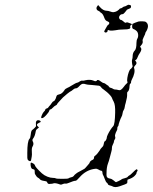

<svg xmlns="http://www.w3.org/2000/svg" viewBox="-20 -782 638 802"><path d="M132 -276Q135 -281 142.5 -279.5Q150 -278 150 -273Q150 -272 143 -269Q128 -262 139 -253Q143 -250 142.5 -249Q142 -248 136 -244Q130 -240 129 -232Q126 -213 118 -203Q113 -197 118 -189Q122 -180 116 -170Q112 -164 113 -149Q114 -134 112.5 -127.5Q111 -121 110 -114Q109 -110 108 -109.5Q107 -109 104 -109Q100 -110 96.5 -114Q93 -118 94 -143Q94 -192 103 -202Q107 -205 108.5 -220.5Q110 -236 114.5 -239Q119 -242 125 -248Q130 -253 130.5 -254.5Q131 -256 130 -263Q129 -272 132 -276ZM591 -689Q601 -680 597 -665Q594 -655 590.5 -650.5Q587 -646 587 -643Q587 -640 580.5 -627.5Q574 -615 576 -610Q578 -602 569 -592L565 -587L568 -583Q574 -576 565 -562Q558 -552 555 -543.5Q552 -535 549 -533Q545 -531 544.5 -530Q544 -529 548 -525Q554 -517 544 -508Q539 -503 540 -498Q547 -480 530 -448Q527 -442 527.5 -438.5Q528 -435 524.5 -432.5Q521 -430 521 -421.5Q521 -413 519 -408.5Q517 -404 517 -403Q517 -402 513.5 -399Q510 -396 511 -388Q512 -378 505 -352Q502 -343 501 -335Q500 -327 496.5 -322Q493 -317 492 -308.5Q491 -300 487 -293Q484 -288 479.5 -275Q475 -262 475 -259Q475 -256 472.5 -254Q470 -252 470 -246Q470 -240 469 -239Q468 -238 463.5 -227.5Q459 -217 461 -211Q463 -205 459.5 -200Q456 -195 456 -191Q456 -187 451.5 -178.5Q447 -170 447.5 -164Q448 -158 445 -148Q442 -138 438.5 -123.5Q435 -109 431 -99Q425 -83 425 -59Q424 -45 428 -41Q432 -37 439.5 -36Q447 -35 455 -28Q463 -21 464.5 -21Q466 -21 476 -26Q486 -31 488 -33Q490 -35 500.5 -37.5Q511 -40 513.5 -43.5Q516 -47 520 -49Q524 -51 529 -56Q548 -75 550 -75Q552 -75 554 -72.5Q556 -70 553 -66Q550 -62 550 -58.5Q550 -55 542 -47Q533 -38 514 -32Q512 -32 512 -25Q512 -18 511 -17Q508 -13 480 -4Q460 3 449 -4Q445 -6 438.5 -7.5Q432 -9 431 -12.5Q430 -16 426 -19Q422 -22 417.5 -34.5Q413 -47 410.5 -51Q408 -55 408 -60Q408 -69 402 -69Q399 -69 392 -73.5Q385 -78 378 -77Q340 -73 312 -41Q300 -27 296 -27Q288 -27 267 -18Q258 -14 253 -15Q248 -16 242 -13Q236 -10 232 -11Q211 -19 203 -16Q199 -14 190 -14Q185 -13 182.5 -14Q180 -15 179.5 -16Q179 -17 176 -22Q175 -25 166 -26Q150 -28 146 -34Q144 -37 139 -39.5Q134 -42 131 -47.5Q128 -53 126.5 -54.5Q125 -56 125 -65Q125 -70 124.5 -71.5Q124 -73 122.5 -74Q121 -75 116 -76Q110 -77 108 -91Q107 -100 109 -102Q111 -104 117 -100Q124 -97 126 -91Q128 -83 155 -58Q165 -49 178 -44Q191 -39 200.5 -39Q210 -39 213 -37Q216 -35 239.5 -35Q263 -35 266 -37Q270 -40 277.5 -41.5Q285 -43 288 -47Q290 -51 298 -57Q306 -63 310 -64.5Q314 -66 316.5 -68Q319 -70 326.5 -73.5Q334 -77 337 -81Q340 -85 347.5 -93Q355 -101 355 -104Q355 -106 359 -109.5Q363 -113 366 -114Q373 -116 373 -126Q373 -129 378 -132Q386 -138 396 -153Q400 -161 405.5 -166Q411 -171 412 -175Q415 -192 418 -192Q420 -192 423 -197.5Q426 -203 426 -207Q426 -211 430.5 -220.5Q435 -230 441.5 -240Q448 -250 453 -255Q460 -263 461 -311Q462 -344 455 -357Q450 -366 448 -372Q447 -376 441 -383Q435 -390 427 -397Q419 -404 413 -408Q405 -413 402 -418Q399 -423 393.5 -424Q388 -425 364 -427Q343 -428 338.5 -430Q334 -432 327 -432Q320 -432 311.5 -422.5Q303 -413 297 -413Q291 -413 285 -407.5Q279 -402 276 -401Q273 -400 260.5 -390Q248 -380 243 -375Q218 -349 218 -346Q218 -344 212.5 -341.5Q207 -339 200.5 -332Q194 -325 190.5 -325Q187 -325 185.5 -319Q184 -313 172 -300Q157 -284 152 -290Q151 -292 155 -301.5Q159 -311 163 -315Q168 -319 169 -323.5Q170 -328 175 -329Q180 -330 182 -333.5Q184 -337 188 -341Q192 -345 196 -351.5Q200 -358 204.5 -359.5Q209 -361 213 -371Q216 -382 218 -384Q220 -386 228 -388Q239 -390 249 -405Q252 -411 260.5 -414.5Q269 -418 278 -424Q297 -436 304 -437Q306 -437 312.5 -441.5Q319 -446 323.5 -445Q328 -444 338 -447Q357 -451 371 -445Q381 -440 385 -446Q388 -452 402 -441Q410 -435 413.5 -435Q417 -435 423 -430Q429 -425 430.5 -425Q432 -425 434.5 -420.5Q437 -416 442.5 -415Q448 -414 452 -411Q456 -408 462 -408Q468 -408 474 -406Q480 -404 485 -407Q490 -410 496 -418Q503 -428 510 -434Q514 -437 512 -441Q510 -445 512 -457.5Q514 -470 518 -481Q522 -492 526 -494Q528 -495 531.5 -500Q535 -505 534 -506.5Q533 -508 531.5 -518.5Q530 -529 532 -534Q534 -539 534 -546Q534 -562 543 -571Q550 -578 550 -603Q550 -614 554 -621Q558 -628 557 -638Q556 -648 549.5 -653.5Q543 -659 539 -660Q531 -662 532 -673L533 -682L544 -687Q554 -691 558 -692Q562 -693 574.5 -693Q587 -693 591 -689ZM523 -761Q526 -761 527 -757.5Q528 -754 526.5 -750.5Q525 -747 517 -744.5Q509 -742 508 -738Q505 -734 500 -728.5Q495 -723 493 -723Q483 -723 479 -715Q476 -710 478.5 -704.5Q481 -699 485 -699Q488 -699 495 -693Q504 -684 508 -688Q510 -690 517 -687Q524 -684 528 -683Q534 -680 527 -677Q523 -675 524 -671Q526 -664 520 -661.5Q514 -659 498 -659Q486 -659 477 -658Q444 -652 437 -655Q429 -659 429 -652Q429 -648 424 -646.5Q419 -645 416 -649Q414 -651 419.5 -659.5Q425 -668 427 -672.5Q429 -677 433 -679Q437 -682 436.5 -686Q436 -690 431 -692Q420 -695 416 -707Q410 -724 403 -728Q399 -730 398 -732Q397 -734 391.5 -736.5Q386 -739 385 -741Q380 -749 387 -757L390 -761L397 -753Q411 -737 426 -737Q432 -737 440 -734Q448 -731 453 -731Q456 -731 461 -732.5Q466 -734 470.5 -737Q475 -740 477 -742Q480 -747 483.5 -747Q487 -747 492 -751Q497 -755 500 -755Q503 -755 509.5 -759Q516 -763 518 -762Q520 -761 523 -761Z"/></svg>

Font: TT2020 Style D
Style: Italic
Weight: 400
Italic angle: -15°
Version: Version 0.2.000